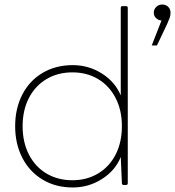

<svg xmlns="http://www.w3.org/2000/svg" viewBox="-20 -805 774 849"><path d="M522 -778H537Q545 -778 545 -770V5Q545 13 537 13H528Q519 13 519 5L514 -111Q490 -51 431 -13.5Q372 24 302 24Q226 24 168 -11Q110 -46 78.5 -107.5Q47 -169 47 -247Q47 -325 78.5 -386.5Q110 -448 168 -482.5Q226 -517 302 -517Q372 -517 430.5 -480Q489 -443 514 -383V-770Q514 -778 522 -778ZM519 -247Q519 -318 491 -372Q463 -426 413.5 -455.5Q364 -485 300 -485Q236 -485 186 -455.5Q136 -426 108 -372Q80 -318 80 -247Q80 -176 108 -121.5Q136 -67 186 -37.5Q236 -8 300 -8Q364 -8 414 -38Q464 -68 491.5 -122Q519 -176 519 -247ZM660 -749Q660 -764 671 -774.5Q682 -785 697 -785Q713 -785 723.5 -775Q734 -765 734 -749Q734 -737 731 -728Q728 -719 720 -701L674 -604H651L694 -714Q679 -716 669.5 -725.5Q660 -735 660 -749Z"/></svg>

Font: LINE Seed JP_TTF Thin
Style: Regular
Weight: 250
Designer: LY Corporation & Fontrix & Fontworks
Version: Version 1.008